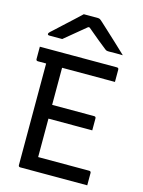

<svg xmlns="http://www.w3.org/2000/svg" viewBox="-138 -1026 825 1105"><g transform="rotate(15 275.0 -473.0)"><path d="M95 0Q84 0 84 -11V-616H35Q24 -616 24 -627V-700H483Q494 -700 494 -689V-616H179V-395H429Q440 -395 440 -384V-313H179V-84H483Q494 -84 494 -73V0ZM220 -946H304Q312 -946 317.5 -942.5Q323 -939 338 -925Q349 -915 376.5 -889.5Q404 -864 437.5 -833Q471 -802 498 -776Q479 -777 457 -776.5Q435 -776 417 -776Q406 -776 401 -777.5Q396 -779 388 -786Q373 -797 343.5 -821.5Q314 -846 272 -881H264Q223 -847 192 -821.5Q161 -796 137 -776H61Q50 -776 50 -783Q50 -787 53.5 -791.5Q57 -796 73 -810Q90 -826 118.5 -852Q147 -878 175 -904Q203 -930 220 -946Z"/></g></svg>

Font: Recursive Sn Lnr St
Style: Regular
Weight: 400
Version: Version 1.079;hotconv 1.0.112;makeotfexe 2.5.65598; ttfautoh